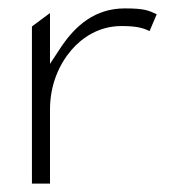

<svg xmlns="http://www.w3.org/2000/svg" viewBox="-20 -467 442 457"><path d="M56 -30H99V-206C99 -266 121 -314 150 -348C176 -378 216 -405 269 -405C303 -405 320 -401 336 -393L353 -433C334 -442 324 -447 277 -447C206 -447 160 -406 126 -356L99 -315V-436L56 -404Z"/></svg>

Font: Charger Sport
Style: HLExt
Weight: 100
Designer: Jasper
Foundry: Cannot Into Space Fonts
Version: Version 1.1